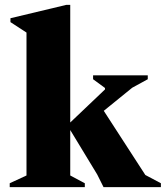

<svg xmlns="http://www.w3.org/2000/svg" viewBox="-20 -770 682 790"><path d="M20 0V-16L89 -48V-636L23 -679V-695L253 -750H269V-266L412 -402V-408L363 -444V-460H588V-444L524 -409L407 -314L578 -50L642 -16V0H406L380 -52L269 -235V-48L329 -16V0Z"/></svg>

Font: Spectral ExtraBold
Style: Regular
Weight: 800
Designer: Jean-Baptiste Levee
Foundry: Production Type
Version: Version 2.001